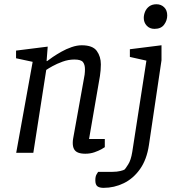

<svg xmlns="http://www.w3.org/2000/svg" viewBox="-20 -729 845 916"><path d="M387 4.4Q366.2 4.4 352.8 -0.9Q339.3 -6.3 333.2 -17.8Q327.1 -29.2 327.1 -47.2Q327.1 -51.8 327.5 -57.7Q328 -63.6 329.1 -68.8L380.2 -352.8Q382.3 -360.8 383.8 -373.5Q385.3 -386.2 385.3 -399Q385.3 -420.3 375.9 -432.7Q366.4 -445 334.9 -445Q306.6 -445 278.9 -435Q251.1 -424.9 230.5 -413.4Q209.9 -401.9 200.6 -395.4L139 0H57.3L135.8 -434L56.6 -451V-487.6L207.6 -506.6L202.3 -437.7H205Q214 -444.9 232.2 -457.3Q250.4 -469.6 273.3 -482.5Q296.2 -495.5 321.6 -504.2Q346.9 -513 370 -513Q422.2 -513 441.7 -486.1Q461.2 -459.2 461.2 -421.9Q461.2 -408.3 460 -393.9Q458.9 -379.4 456.8 -366.5Q454.7 -353.5 452.7 -342.7L404.9 -66H480V-26.9Q478 -24.9 464.4 -17.3Q450.9 -9.7 430.6 -2.6Q410.4 4.4 387 4.4ZM474.2 167.2Q454.1 167.2 444.4 159.5Q434.8 151.8 434.8 131.1Q434.8 113.3 440.3 103.6Q445.8 93.9 448.2 90.8H517Q538 90.8 554.3 86.8Q570.7 82.9 575.1 79.1Q578.7 75.5 591.7 55.2Q604.7 35 611 -4.2L678.5 -439.7L599.6 -457.4V-494.1L750.5 -513.1V-441.4L690.5 -36.9Q680.1 32.5 648 77.7Q615.9 123 570.3 145.1Q524.7 167.2 474.2 167.2ZM717 -591.3Q694.1 -591.3 680 -606.5Q665.9 -621.7 665.9 -643.4Q665.9 -658.7 672.4 -673.9Q678.9 -689.1 692.4 -698.9Q706 -708.7 726.6 -708.7Q748.3 -708.7 763 -694.5Q777.8 -680.3 777.8 -655.3Q777.8 -631.5 763 -611.4Q748.3 -591.3 717 -591.3Z"/></svg>

Font: Faustina Light
Style: Italic
Weight: 300
Italic angle: -8°
Designer: Alfonso Garcia
Foundry: http://www.omnibus-type.com
Version: Version 1.200